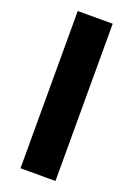

<svg xmlns="http://www.w3.org/2000/svg" viewBox="-146 -816 605 872"><g transform="rotate(20 156.5 -380.0)"><path d="M241 0H72V-760H241Z"/></g></svg>

Font: Noto Sans Armenian ExtraBold
Style: Regular
Weight: 800
Version: Version 2.007